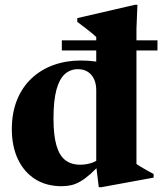

<svg xmlns="http://www.w3.org/2000/svg" viewBox="-20 -758 672 795"><path d="M378.5 -384Q378.5 -424 358.2 -447.8Q338 -471.5 302 -471.5Q271 -471.5 248.2 -451Q225.5 -430.5 213.5 -385.8Q201.5 -341 201.5 -267Q201.5 -197.5 213.8 -155.5Q226 -113.5 250.5 -94.8Q275 -76 312 -76Q338 -76 361.5 -84.2Q385 -92.5 404.5 -111.5L406.5 -90.5Q378 -58.5 355.2 -38.2Q332.5 -18 313 -6.8Q293.5 4.5 274.8 8.8Q256 13 235.5 13Q171.5 13 125.2 -16.5Q79 -46 54 -99.2Q29 -152.5 29 -223Q29 -291.5 50.8 -344.8Q72.5 -398 111.5 -434.2Q150.5 -470.5 202.5 -489Q254.5 -507.5 315 -507.5Q345.5 -507.5 375 -503.5Q404.5 -499.5 433.8 -491Q463 -482.5 491.5 -468.5L378.5 -462V-605Q372.5 -611 359.5 -621.5Q346.5 -632 330.8 -644.2Q315 -656.5 300 -667.5V-683L538 -738H549L545 -638V-79Q550 -75.5 558.5 -70.2Q567 -65 577.2 -59Q587.5 -53 597.8 -47.5Q608 -42 616 -37.5V-22.5L400.5 17H389L378.5 -69ZM236 -549V-591H632V-549Z"/></svg>

Font: Newsreader 60pt
Style: Bold
Weight: 700
Designer: Hugues Gentile
Foundry: Production Type
Version: Version 1.003